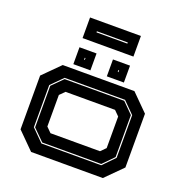

<svg xmlns="http://www.w3.org/2000/svg" viewBox="-149 -989 1073 1121"><g transform="rotate(20 388.0 -428.0)"><path d="M165.5 0 62.5 -103V-437L165.5 -540H611L714 -437V-103L611 0ZM205.5 -67H577L646.5 -138.5V-403.5L577 -473.5H201.5L131.5 -403V-141ZM208 -74 138.5 -143V-401L204 -466.5H574.5L639.5 -401.5V-140.5L574.5 -74ZM234.5 -141.5H542L572.5 -172V-368L542 -398.5H234.5L204 -368V-172ZM430 -566V-671H536V-566ZM222 -566V-671H328V-566ZM272 -612H276.5V-624H272ZM481 -612H485.5V-624H481ZM220.5 -727.5V-855.5H536.5V-727.5ZM285.5 -786.5H477.5V-793.5H285.5Z"/></g></svg>

Font: Tourney Expanded ExtraBold
Style: Regular
Weight: 800
Width: 7
Designer: Tyler Finck
Foundry: Etcetera Type Co
Version: Version 1.010; ttfautohint (v1.8.3)